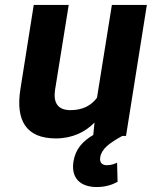

<svg xmlns="http://www.w3.org/2000/svg" viewBox="-20 -548 612 774"><path d="M62 -187C43 -64 84 10 205 10C272 10 324 -16 361 -54L356 -4C314 21 284 52 276 104C266 170 304 206 370 206C405 206 432 197 454 185L452 108C440 113 428 118 411 118C390 118 381 106 384 86C387 69 397 53 412 40C427 27 447 14 473 0H488L572 -528H431L371 -154C348 -123 314 -104 264 -104C213 -104 194 -134 202 -186L257 -528H116Z"/></svg>

Font: Asimov Pro
Style: BdObl
Weight: 700
Designer: Google
Version: Version 2.000980; 2014